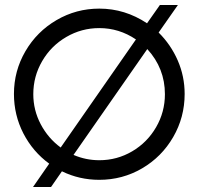

<svg xmlns="http://www.w3.org/2000/svg" viewBox="-20 -703 838 760"><path d="M684.1 -683.1 607.9 -574.2Q656.2 -526.4 683.6 -463.6Q710.9 -400.9 710.9 -331.1Q710.9 -238.8 665.5 -160.4Q620.1 -82 542.5 -36.6Q464.8 8.8 373 8.8Q293.9 8.8 225.1 -24.9L182.1 37.1H110.8L174.8 -55.2Q109.9 -102.5 72.5 -175Q35.2 -247.6 35.2 -331.1Q35.2 -422.4 80.6 -500.2Q126 -578.1 203.9 -623.5Q281.7 -668.9 373 -668.9Q474.6 -668.9 562 -610.8L612.8 -683.1ZM111.8 -330.1Q111.8 -267.1 141.1 -211.4Q170.4 -155.8 220.2 -119.1L518.1 -546.9Q451.7 -591.8 373 -591.8Q302.7 -591.8 242.4 -556.6Q182.1 -521.5 147 -461.2Q111.8 -400.9 111.8 -330.1ZM271 -89.8Q319.8 -68.8 373 -68.8Q443.4 -68.8 503.2 -104Q563 -139.2 597.9 -199.5Q632.8 -259.8 632.8 -330.1Q632.8 -432.6 563 -508.8Z"/></svg>

Font: Human Sans
Style: Regular
Weight: 400
Designer: Tim Radville
Foundry: Continuum
Version: Version 1.000;FEAKit 1.0